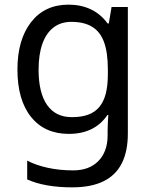

<svg xmlns="http://www.w3.org/2000/svg" viewBox="-20 -566 655 826"><path d="M275 -546Q328 -546 370.5 -526Q413 -506 443 -465H448L460 -536H530V9Q530 85 504 136.5Q478 188 425 214Q372 240 290 240Q232 240 183.5 231.5Q135 223 97 206V125Q135 145 186 156Q237 167 295 167Q364 167 403.5 126.5Q443 86 443 16V-5Q443 -17 444 -39.5Q445 -62 446 -71H442Q414 -30 372.5 -10Q331 10 276 10Q172 10 113.5 -63Q55 -136 55 -267Q55 -395 113.5 -470.5Q172 -546 275 -546ZM287 -472Q242 -472 210.5 -448Q179 -424 162.5 -378Q146 -332 146 -266Q146 -167 182.5 -114.5Q219 -62 289 -62Q330 -62 359 -72.5Q388 -83 407 -105.5Q426 -128 435 -163Q444 -198 444 -246V-267Q444 -340 427.5 -385Q411 -430 376 -451Q341 -472 287 -472Z"/></svg>

Font: ukannada25
Style: Book
Weight: 400
Designer: Jelle Bosma - Monotype Design Team
Foundry: Monotype Imaging Inc.
Version: Version 2.003